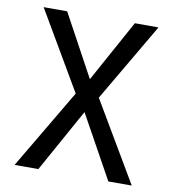

<svg xmlns="http://www.w3.org/2000/svg" viewBox="-80 -781 761 851"><g transform="rotate(10 300.0 -355.5)"><path d="M305.2 -432.1 458.5 -710.9H564.9L358.4 -358.4L569.8 0H464.4L307.1 -284.2L149.4 0H42.5L254.4 -358.4L47.9 -710.9H153.8Z"/></g></svg>

Font: Roboto Mono
Style: Regular
Weight: 400
Designer: Google
Version: Version 2.000985; 2015; ttfautohint (v1.3)